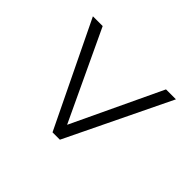

<svg xmlns="http://www.w3.org/2000/svg" viewBox="-124 -747 847 847"><g transform="rotate(-45 300.0 -323.0)"><path d="M51 -300V-346L539 -582V-521L120 -324L539 -126V-64Z"/></g></svg>

Font: Post Grotesk Light
Style: Light
Weight: 300
Version: Version 1.0